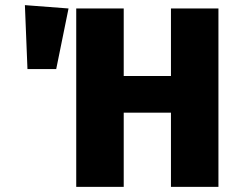

<svg xmlns="http://www.w3.org/2000/svg" viewBox="-20 -728 925 748"><path d="M77 -708 87 -459H199L247 -695ZM646 0H831V-695H646V-432H462V-695H277V0H462V-289H646Z"/></svg>

Font: Fira Sans ExtraBold
Style: Regular
Weight: 800
Designer: bBox Type GmbH & Carrois Corporate GbR & Edenspiekermann AG
Foundry: bBox Type GmbH & Carrois Corporate GbR & Edenspiekermann AG
Version: Version 4.300;PS 004.300;hotconv 1.0.88;makeotf.lib2.5.64775